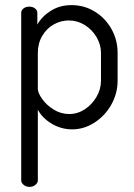

<svg xmlns="http://www.w3.org/2000/svg" viewBox="-20 -499 524 751"><path d="M126 -449V-403Q144 -435 179 -457Q214 -479 260 -479Q309 -479 350.2 -454Q391.4 -428.9 415.7 -386Q440 -343.1 440 -292V-183Q440 -133.7 415.6 -90.1Q391.2 -46.4 349.9 -19.7Q308.6 7 262.8 7Q219 7 182 -15.3Q145 -37.6 128 -70V207Q128 216.1 118.5 224Q109 232 95.5 232Q81.9 232 72.5 224Q63 216 63 207.1V-449Q63 -459 72 -466Q81 -473 95.1 -473Q108 -473 117 -466Q126 -459 126 -449ZM249.2 -419Q218.2 -419 190.5 -403.6Q162.8 -388.3 145.4 -359Q128 -329.7 128 -291.5V-152Q128 -136 144.9 -111.9Q161.8 -87.9 190 -70.4Q218.1 -53 251 -53Q283.4 -53 311.7 -71.5Q340 -90 357.5 -120.1Q375 -150.1 375 -183V-292Q375 -324 357.8 -353.5Q340.6 -383 311.8 -401Q283 -419 249.2 -419Z"/></svg>

Font: Dosis
Style: Regular
Weight: 400
Designer: Edgar Tolentino, Pablo Impallari, Igino Marini
Foundry: Edgar Tolentino, Pablo Impallari, Igino Marini
Version: Version 1.007;Glyphs 3.1.1 (3134)